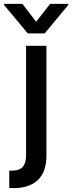

<svg xmlns="http://www.w3.org/2000/svg" viewBox="-70 -765 370 984"><path d="M168 -530.3V34.2Q168 114.7 124.5 157Q81.1 199.2 -1 199.2Q-14.6 199.2 -22.5 198.2V109.4H-5.9Q29.8 109.4 46.6 90.1Q63.5 70.8 63.5 33.2V-530.3ZM115.2 -653.3 186.5 -745.1H280.3V-740.2L159.2 -593.8H72.3L-49.8 -740.2V-745.1H44.9Z"/></svg>

Font: Pretendard GOV Medium
Style: Regular
Weight: 500
Designer: Base glyphs from Inter by Rasmus Andersson; Hangeul glyphs from Noto Sans CJK(Source Han Sans) by Jang Soo-young and Kan
Foundry: Kil Hyung-jin
Version: Version 1.309